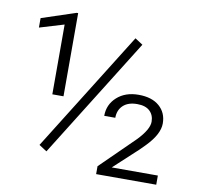

<svg xmlns="http://www.w3.org/2000/svg" viewBox="-79 -793 914 877"><g transform="rotate(10 378.0 -355.0)"><path d="M213.9 -324.2H162.1V-647.9L48.8 -613.8V-657.7L207 -710H213.9ZM701.2 0H422.4V-36.6L578.6 -189.9Q630.4 -243.7 630.4 -279.3Q630.4 -310.1 610.6 -328.9Q590.8 -347.7 552.2 -347.7Q509.8 -347.7 486.8 -325.9Q463.9 -304.2 463.9 -268.6H412.6Q412.6 -321.3 451.2 -356Q489.7 -390.6 551.3 -390.6Q612.8 -390.6 647.5 -360.4Q682.1 -330.1 682.1 -280.3Q682.1 -231 624.5 -171.4L597.7 -144.5L487.3 -42.5H701.2ZM180.7 -63 144.5 -86.4 491.7 -642.1 527.8 -618.7Z"/></g></svg>

Font: Shabnam Thin FD
Style: Thin-FD
Weight: 100
Foundry: DejaVu fonts team - Redesigned by Saber Rastikerdar - Based on Vazir font
Version: Version 5.0.0